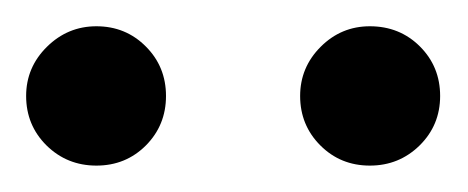

<svg xmlns="http://www.w3.org/2000/svg" viewBox="-22 -675 351 144"><path d="M-2.4 -603Q-2.4 -624.5 13.2 -639.9Q28.8 -655.3 50.3 -655.3Q72.3 -655.3 87.4 -640.1Q102.5 -625 102.5 -603Q102.5 -581.1 87.4 -565.9Q72.3 -550.8 50.3 -550.8Q28.3 -550.8 12.9 -565.9Q-2.4 -581.1 -2.4 -603ZM203.1 -603Q203.1 -624.5 218.5 -639.9Q233.9 -655.3 255.4 -655.3Q277.8 -655.3 293 -640.1Q308.1 -625 308.1 -603Q308.1 -581.1 292.7 -565.9Q277.3 -550.8 255.4 -550.8Q233.4 -550.8 218.3 -565.9Q203.1 -581.1 203.1 -603Z"/></svg>

Font: Elstob
Style: Regular
Weight: 400
Designer: Peter S. Baker
Version: Version 1.015